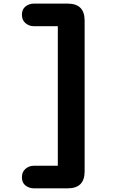

<svg xmlns="http://www.w3.org/2000/svg" viewBox="-20 -792 659 1042"><path d="M163.7 230.1Q138.4 230.1 118.7 215Q98.9 200 98.9 170Q98.9 140.5 118.7 124Q138.4 107.5 163.7 107.5H293.8V-649.8H163.7Q138.4 -649.8 118.7 -666.1Q98.9 -682.4 98.9 -711.9Q98.9 -741.8 118.7 -757.1Q138.4 -772.4 163.7 -772.4H347.5Q439.3 -772.4 439.3 -680.2V138.2Q439.3 230.1 347.5 230.1Z"/></svg>

Font: Sono ExtraLight
Style: Regular
Weight: 200
Designer: Tyler Finck
Foundry: Tyler Finck
Version: Version 2.112